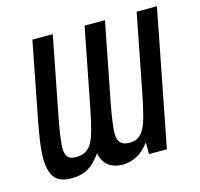

<svg xmlns="http://www.w3.org/2000/svg" viewBox="-87 -640 778 746"><g transform="rotate(-15 302.5 -267.0)"><path d="M112.8 13.2Q82.5 13.2 62.5 2.4Q42.5 -8.3 32.7 -37.1Q25.4 -59.1 25.4 -91.3Q25.4 -117.7 30 -151.6Q34.7 -185.5 43 -230L104.5 -546.9H186.5L125.5 -233.9Q120.1 -205.1 116.5 -183.8Q112.8 -162.6 110.4 -140.1Q109.4 -131.3 108.6 -123.5Q107.9 -115.7 107.9 -108.9Q107.9 -86.9 116.9 -74.5Q126 -62 151.9 -62Q172.4 -62 187 -69.8Q201.7 -77.6 211.4 -91.8Q223.1 -108.9 233.2 -144.8Q243.2 -180.7 253.4 -233.9L314.5 -546.9H396.5L335.4 -233.9Q327.1 -190.4 323 -160.4Q318.8 -130.4 318.8 -111.8Q318.8 -98.1 321.3 -89.4Q324.7 -77.6 335.4 -69.8Q346.2 -62 366.7 -62Q383.8 -62 396 -68.1Q408.2 -74.2 416.7 -85.2Q425.3 -96.2 431.2 -110.6Q437 -125 441.9 -142.1Q452.1 -178.7 462.9 -233.9L523.9 -546.9H605.5L499 0H427.2L426.8 -46.9Q402.8 -15.1 376 -1Q349.1 13.2 318.4 13.2Q284.7 13.2 262.2 -3.4Q239.7 -20 232.9 -55.7Q209 -20.5 181.2 -3.7Q153.3 13.2 112.8 13.2Z"/></g></svg>

Font: Hack
Style: Italic
Weight: 400
Italic angle: -11°
Monospace: yes
Designer: Christopher Simpkins
Foundry: Christopher Simpkins
Version: Version 2.019; ttfautohint (v1.4.1) -l 4 -r 80 -G 350 -x 0 -